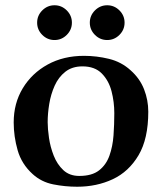

<svg xmlns="http://www.w3.org/2000/svg" viewBox="-20 -698 607 729"><path d="M104 -37Q62 -75 47 -127.5Q32 -180 32 -233Q32 -306 66.5 -363Q101 -420 161 -453Q221 -486 299 -486Q347 -486 394 -474.5Q441 -463 476 -431Q511 -400 527 -359Q543 -318 543 -274Q543 -171 506 -108.5Q469 -46 408 -17.5Q347 11 273 11Q227 11 182 2Q137 -7 104 -37ZM293 -446Q254 -446 228 -425.5Q202 -405 187.5 -372.5Q173 -340 167 -303.5Q161 -267 161 -234Q161 -209 166 -174.5Q171 -140 184 -107Q197 -74 220.5 -52Q244 -30 281 -30Q329 -30 356 -51Q383 -72 395.5 -107Q408 -142 411 -184Q414 -226 414 -268Q414 -311 403.5 -351.5Q393 -392 366.5 -419Q340 -446 293 -446ZM321 -612Q321 -639 340.5 -658.5Q360 -678 387 -678Q414 -678 433.5 -658.5Q453 -639 453 -612Q453 -585 433.5 -565.5Q414 -546 387 -546Q360 -546 340.5 -565.5Q321 -585 321 -612ZM121 -612Q121 -639 140.5 -658.5Q160 -678 187 -678Q214 -678 233.5 -658.5Q253 -639 253 -612Q253 -585 233.5 -565.5Q214 -546 187 -546Q160 -546 140.5 -565.5Q121 -585 121 -612Z"/></svg>

Font: Aref Ruqaa Ink
Style: Bold
Weight: 700
Designer: Abdullah Aref
Version: Version 1.005